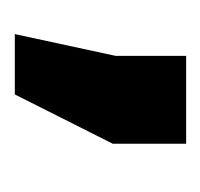

<svg xmlns="http://www.w3.org/2000/svg" viewBox="-26 -110 283 272"><g transform="rotate(90 116.0 26.5)"><path d="M183.1 -95.2V8.8L113.3 147.5H27.8L58.6 4.9V-95.2Z"/></g></svg>

Font: Yantramanav
Style: Bold
Weight: 700
Version: Version 1.001;PS 1.0;hotconv 1.0.72;makeotf.lib2.5.5900; ttf